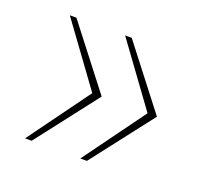

<svg xmlns="http://www.w3.org/2000/svg" viewBox="-74 -519 544 519"><g transform="rotate(20 198.0 -259.0)"><path d="M204 -82 333 -259 204 -436H223L360 -259L223 -82ZM45 -82 174 -259 45 -436H64L201 -259L64 -82Z"/></g></svg>

Font: Montagu Slab 144pt Thin
Style: Regular
Weight: 250
Version: Version 1.000